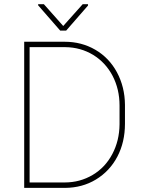

<svg xmlns="http://www.w3.org/2000/svg" viewBox="-20 -914 694 934"><path d="M296.9 0C296.9 0 296.9 0 296.9 0C352.1 -0.5 401.9 -13.7 446.3 -40.5C490.7 -67.4 525.9 -104.5 550.8 -151.9C575.7 -199.2 587.9 -252.9 587.9 -312C587.9 -312 587.9 -404.3 587.9 -404.3C587.9 -404.3 587.9 -404.3 587.9 -404.3C587.4 -462.4 574.2 -515.1 548.8 -562.5C523.4 -609.4 488.3 -646 443.8 -671.9C399.4 -697.8 349.6 -710.9 294.4 -710.9C294.4 -710.9 97.7 -710.9 97.7 -710.9C97.7 -710.9 97.7 0 97.7 0C97.7 0 296.9 0 296.9 0ZM298.3 -684.6C298.3 -684.6 298.3 -684.6 298.3 -684.6C347.7 -684.1 392.6 -671.4 433.1 -647C473.6 -622.1 504.9 -588.4 527.8 -544.9C550.3 -501.5 561.5 -453.6 561.5 -400.4C561.5 -400.4 561.5 -309.1 561.5 -309.1C561.5 -309.1 561.5 -309.1 561.5 -309.1C561 -255.9 549.3 -208 526.4 -164.6C503.4 -121.1 471.2 -86.9 430.7 -63C389.6 -38.6 344.2 -26.4 294.4 -26.4C294.4 -26.4 124 -26.4 124 -26.4C124 -26.4 124 -684.6 124 -684.6C124 -684.6 298.3 -684.6 298.3 -684.6ZM193.4 -893.6C193.4 -893.6 165.5 -893.6 165.5 -893.6C165.5 -893.6 165.5 -888.2 165.5 -888.2C165.5 -888.2 272.9 -765.1 272.9 -765.1C272.9 -765.1 301.8 -765.1 301.8 -765.1C301.8 -765.1 408.2 -887.2 408.2 -887.2C408.2 -887.2 408.2 -893.6 408.2 -893.6C408.2 -893.6 382.3 -893.6 382.3 -893.6C382.3 -893.6 287.6 -787.6 287.6 -787.6C287.6 -787.6 193.4 -893.6 193.4 -893.6Z"/></svg>

Font: WOX
Style: Regular
Weight: 500
Designer: Google
Foundry: ""
Version: ""